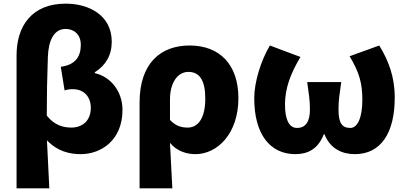

<svg xmlns="http://www.w3.org/2000/svg" viewBox="-20 -833 2234 1055"><path d="M71 202H251C247 115 243 29 238 -62C296 -1 363 14 424 14C534 14 653 -61 653 -229C653 -335 584 -413 501 -431V-436C561 -474 594 -529 594 -604C594 -749 469 -813 341 -813C155 -813 71 -690 71 -529ZM372 -132C329 -132 279 -144 237 -198C237 -307 239 -412 243 -519C246 -612 277 -674 341 -674C384 -674 424 -646 424 -587C424 -525 397 -477 314 -466L335 -336C348 -341 363 -343 380 -343C445 -343 479 -297 479 -241C479 -166 429 -132 372 -132Z M747 202H927C923 120 919 38 914 -48C953 -1 1007 14 1054 14C1174 14 1290 -98 1290 -294C1290 -477 1188 -583 1022 -583C864 -583 747 -487 747 -270ZM1012 -132C979 -132 947 -139 914 -174V-287C914 -378 956 -438 1015 -438C1077 -438 1108 -391 1108 -291C1108 -177 1064 -132 1012 -132Z M1603 14C1671 14 1728 -14 1759 -95H1763C1795 -14 1862 14 1930 14C2072 14 2149 -101 2149 -297C2149 -413 2114 -501 2064 -583L1901 -524C1955 -434 1971 -374 1971 -285C1971 -185 1944 -130 1905 -130C1860 -130 1840 -156 1840 -231C1840 -285 1846 -315 1855 -382H1668C1677 -315 1683 -285 1683 -231C1683 -164 1659 -130 1612 -130C1565 -130 1546 -183 1546 -258C1546 -348 1576 -428 1631 -520L1463 -583C1414 -501 1377 -383 1377 -293C1377 -95 1464 14 1603 14Z"/></svg>

Font: Noto Sans KR Black
Style: Regular
Weight: 900
Designer: Ryoko NISHIZUKA 西塚涼子 (kana, bopomofo & ideographs); Paul D. Hunt (Latin, Greek & Cyrillic); Sandoll Communications 산돌커뮤니
Foundry: Adobe
Version: Version 2.004;hotconv 1.0.118;makeotfexe 2.5.65603